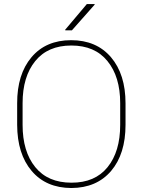

<svg xmlns="http://www.w3.org/2000/svg" viewBox="-20 -920 706 950"><path d="M574.7 -409.7Q574.7 -540.5 511.7 -617.7Q449.2 -694.8 333 -694.8Q216.8 -694.8 154.3 -617.7Q91.8 -540.5 91.8 -409.7V-302.2Q91.8 -170.4 154.3 -93.3Q216.8 -16.1 333.5 -16.1Q449.7 -15.6 512.2 -92.8Q574.7 -169.9 574.7 -302.2ZM601.1 -302.2Q601.1 -158.2 529.8 -74.2Q458 9.8 333 10.3Q208 9.8 136.7 -74.2Q65.4 -158.2 64.9 -302.2V-408.7Q64.5 -552.2 135.7 -636.7Q207 -721.2 332 -721.2Q457 -721.2 529.3 -636.7Q601.1 -552.2 601.1 -408.7ZM409.7 -899.9H447.8L448.7 -897.5L335.9 -770H303.2L302.2 -772.5Z"/></svg>

Font: Roboto-Thin
Style: Regular
Weight: 250
Designer: Google
Version: Version 1.100141; 2013; ttfautohint (v0.94.14-c901) -l 8 -r 